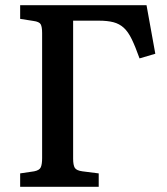

<svg xmlns="http://www.w3.org/2000/svg" viewBox="-20 -723 647 743"><path d="M58 0V-52L112 -60Q133 -64 138 -76Q143 -88 143 -111V-595Q143 -619 137.5 -629Q132 -639 109 -642L58 -650V-703H547L581 -515L520 -497Q504 -542 490 -571Q476 -600 459 -615.5Q442 -631 419 -637Q396 -643 363 -643H263V-109Q263 -84 269.5 -73.5Q276 -63 299 -60L362 -52V0Z"/></svg>

Font: Literata 18pt Medium
Style: Regular
Weight: 500
Designer: Latin by Veronika Burian and Jose Scaglione. Greek by Irene Vlachou. Cyrillic by Vera Evstafieva.
Foundry: TypeTogether
Version: Version 3.103;gftools[0.9.29]